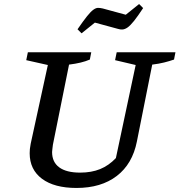

<svg xmlns="http://www.w3.org/2000/svg" viewBox="-20 -920 889 951"><path d="M359 11Q249 11 188 -34.5Q127 -80 127 -161Q127 -171 128 -182Q129 -193 132 -208L217 -598L110 -622L118 -661H432L425 -625Q404 -616 379 -610Q354 -604 322 -600L242 -203Q241 -191 239.5 -182.5Q238 -174 238 -167Q238 -117 273.5 -91Q309 -65 377 -65Q433 -65 476 -82.5Q519 -100 554 -137L652 -598L550 -622L558 -661H849L842 -625Q819 -617 793 -610.5Q767 -604 734 -600L658 -219Q636 -108 558.5 -48.5Q481 11 359 11ZM384 -755 364 -775Q393 -817 411 -839.5Q429 -862 442 -871.5Q455 -881 465.5 -881Q476 -881 489 -878L603 -847L669 -900L689 -880Q662 -839 643.5 -816Q625 -793 612 -784Q599 -775 587.5 -774Q576 -773 564 -777L450 -808Z"/></svg>

Font: Piazzolla Thin SemiBold
Style: Italic
Weight: 600
Italic angle: -11.3°
Version: Version 2.005